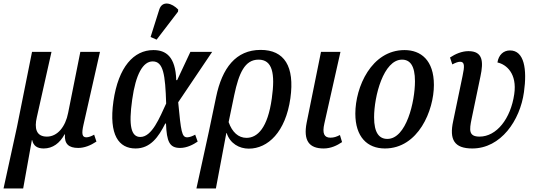

<svg xmlns="http://www.w3.org/2000/svg" viewBox="-47 -829 3018 1085"><path d="M-27 236H84L133 -37H135C142 -5 163 10 200 10C251 10 291 -20 318 -70H320C316 -16 341 7 395 7C430 7 465 -7 498 -29L485 -68C470 -59 453 -53 441 -53C417 -53 413 -73 425 -125L518 -536H407L338 -191C323 -113 278 -57 218 -57C156 -57 147 -106 161 -166L244 -536H134L49 -112Z M838 -605 959 -763 960 -775C925 -812 870 -828 853 -775L804 -620ZM719 10C803 10 849 -55 887 -131H891C895 -28 911 7 971 7C1010 7 1047 -13 1070 -29L1056 -68C1042 -60 1024 -53 1011 -53C980 -53 976 -85 960 -251L1152 -536H1029L954 -376H949C945 -510 890 -546 820 -546C709 -546 622 -451 594 -257C567 -65 625 10 719 10ZM746 -55C694 -55 679 -118 700 -266C720 -410 761 -482 816 -482C876 -482 887 -408 892 -244C855 -164 812 -55 746 -55Z M1174 -280 1133 -84 1063 236H1173L1232 -77H1234C1253 -18 1305 11 1359 11C1467 11 1567 -83 1594 -274C1619 -454 1560 -547 1426 -547C1286 -547 1208 -445 1174 -280ZM1346 -50C1300 -50 1265 -82 1245 -139L1277 -293C1303 -415 1336 -492 1414 -492C1492 -492 1509 -415 1489 -273C1466 -106 1408 -50 1346 -50Z M1782 10C1823 10 1858 -7 1886 -26L1874 -66C1854 -56 1840 -51 1820 -51C1785 -51 1773 -75 1786 -131L1877 -536H1767L1686 -136C1666 -34 1700 10 1782 10Z M2128 10C2317 10 2405 -205 2405 -349C2405 -489 2331 -546 2239 -546C2052 -546 1961 -337 1961 -187C1961 -55 2029 10 2128 10ZM2142 -44C2096 -44 2067 -78 2067 -166C2067 -285 2120 -492 2225 -492C2270 -492 2298 -458 2298 -370C2298 -254 2249 -44 2142 -44Z M2622 10C2783 10 2892 -148 2914 -309C2932 -437 2916 -544 2835 -544C2799 -544 2771 -520 2764 -476C2815 -465 2876 -413 2859 -297C2839 -158 2759 -57 2663 -57C2601 -57 2605 -94 2618 -157L2668 -397C2686 -481 2682 -540 2600 -540C2563 -540 2526 -524 2496 -504L2509 -465C2526 -474 2541 -480 2553 -480C2579 -480 2579 -456 2567 -400L2514 -145C2491 -40 2520 10 2622 10Z"/></svg>

Font: Noto Serif Condensed Medium
Style: Italic
Weight: 500
Width: 3
Italic angle: -12°
Designer: Monotype Design Team
Foundry: Monotype Imaging Inc.
Version: Version 2.013